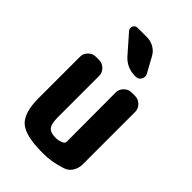

<svg xmlns="http://www.w3.org/2000/svg" viewBox="-230 -861 961 961"><g transform="rotate(45 250.0 -380.5)"><path d="M387.7 -519.5Q411.1 -519.5 428.2 -502.9Q445.3 -486.3 445.3 -462.9V-91.8Q445.3 -64.5 431.2 -42Q417 -19.5 392.6 -11.7Q328.1 10.7 259.8 9.8Q141.6 9.8 98.1 -28.3Q54.7 -66.4 54.7 -169.9V-462.9Q54.7 -486.3 71.8 -502.9Q88.9 -519.5 112.3 -519.5H132.8Q156.2 -519.5 173.3 -502.9Q190.4 -486.3 190.4 -462.9V-169.9Q190.4 -124 204.6 -106.9Q218.8 -89.8 254.9 -89.8Q280.3 -89.8 300.8 -101.6Q308.6 -106.4 308.6 -116.2L307.6 -462.9Q307.6 -486.3 324.7 -502.9Q341.8 -519.5 365.2 -519.5ZM222.7 -769.5Q249 -769.5 272 -756.3Q294.9 -743.2 307.6 -719.7L351.6 -639.6Q360.4 -623 351.1 -606.4Q341.8 -589.8 323.2 -589.8H317.4Q259.8 -589.8 221.7 -631.8L137.7 -727.5Q127 -739.3 133.3 -754.4Q139.6 -769.5 157.2 -769.5Z"/></g></svg>

Font: Rounded Mgen+ 1mn bold
Style: Bold
Weight: 700
Designer: [Source Han Sans]
Ryoko NISHIZUKA  (kana & ideographs); Paul D. Hunt (Latin, Greek & Cyrillic); Wenlong ZHANG  (bopomofo
Version: Version 1.059.20150602